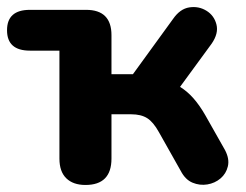

<svg xmlns="http://www.w3.org/2000/svg" viewBox="-21 -518 700 546"><path d="M222 8Q187 8 167.5 -11Q148 -30 148 -67V-374H64Q-1 -374 -1 -432Q-1 -490 64 -490H224Q296 -490 296 -418V-307H357L471 -464Q491 -493 517.5 -497Q544 -501 566 -487.5Q588 -474 594.5 -448.5Q601 -423 581 -394L491 -271Q512 -258 529.5 -238Q547 -218 563 -190L619 -91Q632 -66 627 -45Q622 -24 606 -10.5Q590 3 568.5 6.5Q547 10 526.5 1.5Q506 -7 493 -32L431 -142Q415 -171 397.5 -182Q380 -193 352 -193H296V-67Q296 8 222 8Z"/></svg>

Font: Chiron GoRound TC
Style: Bold
Weight: 700
Designer: Ryoko NISHIZUKA 西塚涼子 (kana, bopomofo & ideographs); Paul D. Hunt (Latin, Greek & Cyrillic); Sandoll Communications 산돌커뮤니
Foundry: Adobe
Version: Version 1.000;hotconv 1.1.1;makeotfexe 2.6.0